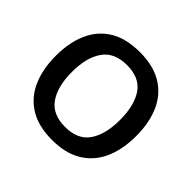

<svg xmlns="http://www.w3.org/2000/svg" viewBox="-172 -925 1135 1135"><g transform="rotate(45 395.0 -357.5)"><path d="M731 -358Q731 -247 694.5 -164.5Q658 -82 583 -36Q508 10 395 10Q281 10 206.5 -36Q132 -82 95.5 -165Q59 -248 59 -359Q59 -469 95.5 -551.5Q132 -634 206.5 -679.5Q281 -725 396 -725Q509 -725 583.5 -679.5Q658 -634 694.5 -551.5Q731 -469 731 -358ZM194 -358Q194 -237 242 -168Q290 -99 395 -99Q501 -99 548.5 -168Q596 -237 596 -358Q596 -479 549 -548Q502 -617 396 -617Q291 -617 242.5 -548Q194 -479 194 -358Z"/></g></svg>

Font: Noto Sans Tamil SemiBold
Style: Regular
Weight: 600
Designer: Jelle Bosma - Monotype Design Team
Foundry: Monotype Imaging Inc.
Version: Version 2.004; ttfautohint (v1.8.4.7-5d5b)